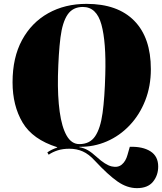

<svg xmlns="http://www.w3.org/2000/svg" viewBox="-20 -765 839 994"><path d="M45 -339Q45 -467 94 -557.5Q143 -648 229.5 -696.5Q316 -745 428 -745Q589 -745 675 -657.5Q761 -570 761 -407Q761 -319 732 -245Q703 -171 651.5 -116.5Q600 -62 533 -33Q466 -4 391 -5V-3Q415 1 435.5 13Q456 25 481 48Q526 89 558 96.5Q590 104 610.5 87Q631 70 640 37L652 -5Q719 -7 759 18.5Q799 44 799 97Q799 143 772 176Q745 209 689 209Q638 209 589 175Q540 141 471 67Q440 33 408.5 19Q377 5 339 5Q305 5 278.5 13.5Q252 22 232 36L225 24Q246 9 276 -1V-3Q149 -43 97 -130.5Q45 -218 45 -339ZM280 -372Q278 -266 289 -186.5Q300 -107 325 -63Q350 -19 391 -19Q445 -19 472.5 -59.5Q500 -100 511 -180Q522 -260 525 -378Q530 -547 505 -638Q480 -729 409 -729Q357 -729 330 -689.5Q303 -650 293 -570.5Q283 -491 280 -372Z"/></svg>

Font: Literata 72pt Black
Style: Italic
Weight: 900
Italic angle: -2°
Designer: Latin by Veronika Burian and Jose Scaglione. Greek by Irene Vlachou. Cyrillic by Vera Evstafieva
Foundry: TypeTogether
Version: Version 3.002